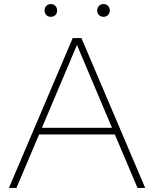

<svg xmlns="http://www.w3.org/2000/svg" viewBox="-20 -928 761 948"><path d="M659 0 547 -264H173L61 0H24L339 -740H382L697 0ZM187 -297H533L360 -706ZM200 -876Q200 -890 208.8 -899Q217.5 -908 231 -908Q244.5 -908 253.2 -899Q262 -890 262 -876Q262 -862 253.2 -853.5Q244.5 -845 231 -845Q217.5 -845 208.8 -853.5Q200 -862 200 -876ZM460 -876Q460 -890 468.8 -899Q477.5 -908 491 -908Q504.5 -908 513.2 -899Q522 -890 522 -876Q522 -862 513.2 -853.5Q504.5 -845 491 -845Q477.5 -845 468.8 -853.5Q460 -862 460 -876Z"/></svg>

Font: Encode Sans Expanded Thin
Style: Regular
Weight: 250
Width: 7
Designer: Multiple Designers
Foundry: Impallari Type
Version: Version 2.000